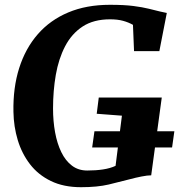

<svg xmlns="http://www.w3.org/2000/svg" viewBox="-20 -772 746 800"><path d="M317.5 8Q245 8 192 -17.8Q139 -43.5 105 -87.8Q71 -132 54 -188.2Q37 -244.5 36 -306Q34 -406.5 60 -488.5Q86 -570.5 137.5 -629.5Q189 -688.5 264.5 -720.2Q340 -752 438 -752Q497.5 -752 536 -747Q574.5 -742 600.5 -735.5Q626.5 -729 647 -724Q654 -722.5 661 -721Q668 -719.5 675 -718L644 -559H538.5L534 -668.5Q515.5 -679 492.8 -685.2Q470 -691.5 438.5 -691.5Q370 -691.5 324.2 -661.5Q278.5 -631.5 251.2 -579Q224 -526.5 212.5 -460Q201 -393.5 201 -320Q201 -267.5 209.5 -220.8Q218 -174 235.5 -138Q253 -102 279.8 -81.8Q306.5 -61.5 343.5 -61.5Q379 -61.5 409 -66Q439 -70.5 461.5 -81L488 -290L383 -298L391.5 -365.5H654L610 -41.5Q594.5 -41.5 569.2 -36.5Q544 -31.5 522 -25.5Q480.5 -14.5 433 -3.2Q385.5 8 317.5 8ZM364 -157.5 373.5 -225H706.5L697 -157.5Z"/></svg>

Font: Merriweather ExtraBold
Style: Italic
Weight: 800
Italic angle: -7.8°
Version: Version 2.101